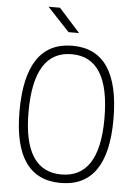

<svg xmlns="http://www.w3.org/2000/svg" viewBox="-60 -939 706 994"><g transform="rotate(5 293.0 -442.5)"><path d="M293 9.8C455.1 9.8 537.1 -106.4 537.1 -341.8C537.1 -583 455.1 -703.1 293 -703.1C130.9 -703.1 48.8 -583 48.8 -341.8C48.8 -106.4 130.9 9.8 293 9.8ZM293 -34.2C161.6 -34.2 95.7 -136.7 95.7 -341.8C95.7 -554.2 161.6 -659.2 293 -659.2C424.3 -659.2 490.2 -554.2 490.2 -341.8C490.2 -136.7 424.3 -34.2 293 -34.2ZM266.1 -771.5H320.8L210.9 -893.6H151.4Z"/></g></svg>

Font: Cascadia Code PL ExtraLight
Style: Regular
Weight: 200
Monospace: yes
Designer: Aaron Bell
Foundry: Saja Typeworks
Version: Version 2404.023